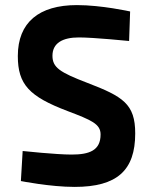

<svg xmlns="http://www.w3.org/2000/svg" viewBox="-20 -722 570 754"><path d="M491 -677C491 -677 379 -702 282 -702C133 -702 50 -634 50 -502C50 -390 95 -343 245 -286C340 -250 375 -235 375 -194C375 -131 331 -115 261 -115C200 -115 69 -129 69 -129L62 -11C62 -11 177 12 273 12C440 12 511 -53 511 -198C511 -314 463 -343 322 -397C215 -438 186 -457 186 -503C186 -553 226 -575 290 -575C348 -575 487 -561 487 -561Z"/></svg>

Font: TitilliumMaps29L
Style: 999 wt
Weight: 900
Designer: Campivisivi
Foundry: Accademia di Belle Arti di Urbino and students of MA course of Visual design